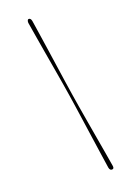

<svg xmlns="http://www.w3.org/2000/svg" viewBox="-186 -865 779 1138"><g transform="rotate(-20 204.0 -296.0)"><path d="M225.2 -292.6Q230.3 -260 237.2 -213.1Q244.2 -166.1 251.9 -111.5Q259.7 -56.9 267.7 -1.7Q275.8 53.5 282.9 103Q290 152.6 295.7 189.4Q299.6 208.4 313.4 207.4Q327.1 206.8 323.8 187.5Q318.1 152.2 309.7 103.4Q301.3 54.5 291.7 -0.7Q282.1 -56 272.7 -111Q263.3 -166 255.3 -213.7Q247.3 -261.4 242.4 -294.4Q237.2 -328.1 229.9 -376.4Q222.6 -424.7 214.7 -480.1Q206.7 -535.6 198.4 -591.6Q190.1 -647.6 182.7 -697Q175.2 -746.4 169.7 -782.2Q165.7 -801.1 152.6 -800.4Q147.8 -800 145.3 -793.6Q142.9 -787.1 143.4 -779.3Q149.6 -742.3 157.8 -692.3Q166 -642.2 175.7 -586.4Q185.3 -530.6 194.8 -475.6Q204.2 -420.6 212.2 -373.2Q220.3 -325.7 225.2 -292.6Z"/></g></svg>

Font: Fraunces 72pt S000 Thin
Style: Italic
Weight: 100
Italic angle: -16°
Version: Version 1.000; ttfautohint (v1.8.3)